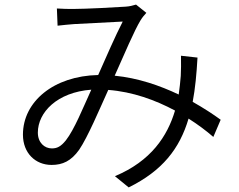

<svg xmlns="http://www.w3.org/2000/svg" viewBox="-20 -764 1040 837"><path d="M267 -152C245 -125 229 -117 206 -117C174 -117 145 -142 145 -186C145 -274 229 -362 378 -373C342 -294 304 -199 267 -152ZM942 -242C909 -266 868 -293 820 -320C831 -378 837 -442 841 -513L769 -521C770 -489 769 -458 768 -433C766 -407 763 -380 759 -352C677 -391 582 -424 480 -434C522 -528 566 -632 593 -676C601 -689 609 -698 618 -708L573 -744C560 -740 545 -736 528 -735C486 -732 352 -725 301 -725C280 -725 253 -725 228 -727L231 -652C254 -655 281 -657 303 -659C349 -661 475 -668 515 -670C482 -606 444 -518 408 -437C214 -433 80 -321 80 -177C80 -97 134 -45 205 -45C253 -45 290 -62 325 -111C363 -167 413 -286 452 -372C558 -364 657 -328 743 -282C710 -171 639 -62 481 4L541 53C687 -19 763 -115 802 -247C843 -221 879 -194 910 -167Z"/></svg>

Font: Noto Sans CJK JP DemiLight
Style: Regular
Weight: 350
Designer: Ryoko NISHIZUKA (kana & ideographs); Paul D. Hunt (Latin, Greek & Cyrillic); Wenlong ZHANG (bopomofo); Sandoll Communica
Foundry: Adobe Systems Incorporated
Version: Version 1.004;PS 1.004;hotconv 1.0.82;makeotf.lib2.5.63406